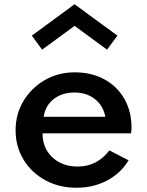

<svg xmlns="http://www.w3.org/2000/svg" viewBox="-20 -869 694 905"><path d="M340.5 16Q420 16 484.8 -18.2Q549.5 -52.5 586 -113.5L495.5 -160Q437 -84 347 -84Q273 -84 226.8 -127.5Q180.5 -171 180.5 -240.5H597.5Q600 -257 600 -265.5Q600 -344 566.2 -403Q532.5 -462 472.2 -495Q412 -528 332 -528Q254.5 -528 191.2 -491.5Q128 -455 90.8 -393.2Q53.5 -331.5 53.5 -255Q53.5 -178 91 -116.5Q128.5 -55 193.5 -19.5Q258.5 16 340.5 16ZM186 -318.5Q193.5 -371 233 -402Q272.5 -433 331.5 -433Q388 -433 427.5 -401.8Q467 -370.5 476.5 -318.5ZM178.5 -635 331.5 -747 484.5 -635 533.5 -701 331.5 -849 130 -701Z"/></svg>

Font: Spartan SemiBold
Style: Regular
Weight: 600
Designer: Matt Bailey, Mirko Velimirovic
Foundry: Matt Bailey
Version: Version 1.003; ttfautohint (v1.8.3)